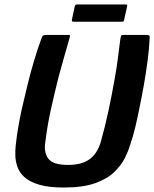

<svg xmlns="http://www.w3.org/2000/svg" viewBox="-20 -829 689 858"><path d="M265 9Q197 9 154 -4Q111 -17 88.5 -38Q66 -59 57.5 -84.5Q49 -110 48.5 -134Q48 -158 50 -177Q54 -216 61.5 -260Q69 -304 77 -340Q88 -387 101.5 -443.5Q115 -500 132 -557Q149 -614 167 -662Q169 -669 174.5 -671Q180 -673 186 -673Q211 -673 235 -673Q259 -673 284 -673Q293 -673 293 -670Q293 -667 288 -649Q276 -609 264.5 -567Q253 -525 241 -482Q222 -406 206.5 -335.5Q191 -265 183 -197Q179 -174 181.5 -156.5Q184 -139 191.5 -126.5Q199 -114 211.5 -106.5Q224 -99 242 -95.5Q260 -92 283 -92Q312 -92 335.5 -97.5Q359 -103 377.5 -115.5Q396 -128 409.5 -148.5Q423 -169 431 -197Q450 -265 465 -335Q480 -405 493 -480Q501 -524 506.5 -566.5Q512 -609 517 -649Q520 -667 521.5 -670Q523 -673 533 -673Q558 -673 583.5 -673Q609 -673 634 -673Q642 -673 646 -671Q650 -669 649 -662Q647 -614 639.5 -557Q632 -500 622 -444Q612 -388 602 -341Q595 -305 584.5 -260.5Q574 -216 560 -177Q553 -153 537.5 -122Q522 -91 491 -60.5Q460 -30 405.5 -10.5Q351 9 265 9ZM534 -738Q533 -734 531.5 -733Q530 -732 522 -732H310Q303 -732 302 -734Q301 -736 301 -740L314 -800Q316 -806 318 -807.5Q320 -809 326 -809H539Q546 -809 547.5 -808Q549 -807 548 -800Z"/></svg>

Font: Glory
Style: Bold Italic
Weight: 700
Italic angle: -12°
Version: Version 1.011